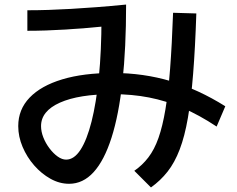

<svg xmlns="http://www.w3.org/2000/svg" viewBox="-20 -773 1040 842"><path d="M283 33Q241 33 201.5 11Q162 -11 130 -47.5Q98 -84 79 -129Q60 -174 60 -220Q60 -293 110 -345Q160 -397 253 -425Q346 -453 475 -453Q609 -453 729.5 -417Q850 -381 968 -307L930 -218Q853 -269 780.5 -300Q708 -331 633.5 -345.5Q559 -360 475 -360Q326 -360 243 -323Q160 -286 160 -220Q160 -196 170 -170.5Q180 -145 197 -122.5Q214 -100 233 -86.5Q252 -73 270 -73Q305 -73 333 -116Q361 -159 381.5 -240Q402 -321 413.5 -435.5Q425 -550 425 -693L467 -660Q358 -649 268.5 -643.5Q179 -638 100 -638V-728Q146 -728 192.5 -729.5Q239 -731 291 -734Q343 -737 402.5 -741.5Q462 -746 533 -753Q533 -562 517 -415.5Q501 -269 469 -169Q437 -69 390.5 -18Q344 33 283 33ZM569 -24Q604 -48 630.5 -82.5Q657 -117 675 -168Q693 -219 705.5 -293.5Q718 -368 726 -472Q734 -576 739 -717L841 -714Q836 -563 827 -450Q818 -337 804 -256Q790 -175 768 -117.5Q746 -60 715 -20.5Q684 19 642 49Z"/></svg>

Font: M PLUS 2 Thin Medium
Style: Regular
Weight: 500
Version: Version 1.001